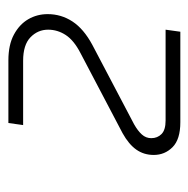

<svg xmlns="http://www.w3.org/2000/svg" viewBox="-16 -726 460 469"><g transform="rotate(-90 214.5 -491.0)"><path d="M151 -281Q109 -281 90 -300Q71 -319 71 -346Q71 -370 84 -388.5Q97 -407 124 -422L320 -525Q351 -541 364 -561Q377 -581 377 -604Q377 -629 358.5 -647Q340 -665 301 -665H144L149 -701H302Q340 -701 365 -687.5Q390 -674 402.5 -652.5Q415 -631 415 -605Q415 -572 397 -544.5Q379 -517 340 -496L146 -394Q130 -385 121 -375Q112 -365 112 -352Q112 -337 122 -327Q132 -317 155 -317H377L372 -281Z"/></g></svg>

Font: MuseoModerno Thin ExtraLight
Style: Italic
Weight: 250
Italic angle: -9°
Version: Version 1.003